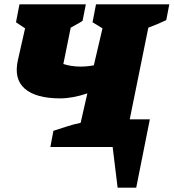

<svg xmlns="http://www.w3.org/2000/svg" viewBox="-20 -680 803 888"><path d="M259 -225Q146 -225 94.5 -270Q43 -315 63 -403L96 -549L54 -577L70 -660H377L362 -584Q351 -576 337.5 -569Q324 -562 307 -552L273 -384Q310 -372 353 -372Q383 -372 414 -378L454 -549L408 -577L424 -660H763L749 -587Q730 -578 709 -569Q688 -560 666 -552L580 -128H673L610 188H524L501 0H213L227 -75Q256 -84 287.5 -94.5Q319 -105 353 -112L384 -248Q351 -237 319 -231Q287 -225 259 -225Z"/></svg>

Font: Piazzolla Black
Style: Italic
Weight: 900
Italic angle: -11.3°
Designer: Juan Pablo del Peral
Foundry: Huerta Tipografica
Version: Version 1.330